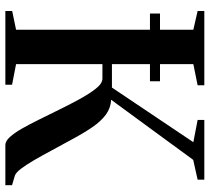

<svg xmlns="http://www.w3.org/2000/svg" viewBox="-53 -730 783 717"><g transform="rotate(90 338.5 -371.5)"><path d="M21 0V-25.5L91 -40V-702L21 -718V-743H298.5V-718L219.5 -702V-398H307L511 -702L428 -718V-743H651V-718L577 -701.5L352.5 -395Q383 -393.5 407.5 -375.8Q432 -358 454.8 -325Q477.5 -292 502.5 -245Q522.5 -208.5 541.8 -172.8Q561 -137 578.2 -107.2Q595.5 -77.5 610.2 -58.2Q625 -39 636 -35.5L671.5 -25V0H521.5Q507 0 491.8 -16.8Q476.5 -33.5 460.2 -62Q444 -90.5 426.5 -126Q409 -161.5 390.5 -199Q371 -239 350.5 -276.5Q330 -314 310.8 -338.2Q291.5 -362.5 273.5 -362.5H219.5V-40L296.5 -25V0ZM283.5 -577.5V-540H30.5V-577.5Z"/></g></svg>

Font: Merriweather 120pt SemiBold
Style: Regular
Weight: 600
Version: Version 2.100